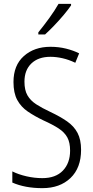

<svg xmlns="http://www.w3.org/2000/svg" viewBox="-20 -967 485 997"><path d="M401 -189Q401 -95 346 -42.5Q291 10 200 10Q110 10 44 -19V-77Q76 -61 117.5 -51.5Q159 -42 200 -42Q269 -42 306.5 -81Q344 -120 344 -185Q344 -227 329.5 -253.5Q315 -280 284.5 -300Q254 -320 205 -342Q159 -364 124 -388Q89 -412 69.5 -448Q50 -484 50 -541Q50 -628 104 -676Q158 -724 242 -724Q285 -724 323 -714.5Q361 -705 391 -690L371 -641Q338 -657 305 -664.5Q272 -672 242 -672Q179 -672 143 -637.5Q107 -603 107 -543Q107 -499 122.5 -472Q138 -445 168 -425.5Q198 -406 241 -386Q292 -362 328 -337Q364 -312 382.5 -277Q401 -242 401 -189ZM349 -939Q334 -917 310.5 -889Q287 -861 261 -834Q235 -807 214 -788H179V-799Q209 -836 236.5 -874Q264 -912 284 -947H349Z"/></svg>

Font: Noto Sans Condensed Light
Style: Regular
Weight: 300
Width: 3
Designer: Monotype Design Team
Foundry: Monotype Imaging Inc.
Version: Version 2.013; ttfautohint (v1.8.4.7-5d5b)